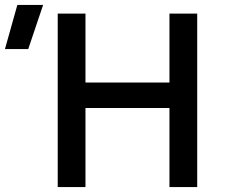

<svg xmlns="http://www.w3.org/2000/svg" viewBox="-142 -755 908 775"><path d="M91 0V-700H203V-422H542V-700H654V0H542V-319H203V0ZM-122 -557 -72 -735H32L-28 -557Z"/></svg>

Font: Geologica Cursive
Style: Regular
Weight: 400
Designer: Sindre Bremnes, Frode Helland
Foundry: Monokrom Skriftforlag AS
Version: Version 1.010;gftools[0.9.28]